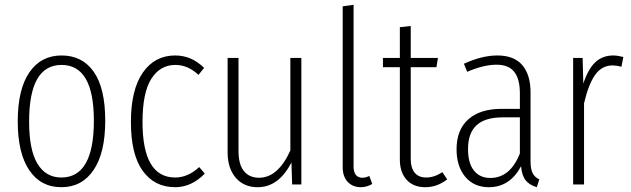

<svg xmlns="http://www.w3.org/2000/svg" viewBox="-20 -761 2602 792"><path d="M233.9 -532.2Q319.8 -532.2 366.9 -464.6Q414.1 -397 414.1 -263.2Q414.1 -130.4 366 -59.6Q317.9 11.2 232.9 11.2Q147.9 11.2 100.6 -59.1Q53.2 -129.4 53.2 -259.8Q53.2 -392.6 101.1 -462.4Q148.9 -532.2 233.9 -532.2ZM233.9 -493.2Q100.1 -493.2 100.1 -259.8Q100.1 -142.6 134.5 -85.7Q168.9 -28.8 232.9 -28.8Q367.2 -28.8 367.2 -263.2Q367.2 -493.2 233.9 -493.2Z M702.6 -532.2Q770.5 -532.2 821.8 -481L798.8 -452.1Q754.9 -493.2 703.6 -493.2Q640.6 -493.2 604.2 -436Q567.9 -378.9 567.9 -257.8Q567.9 -28.8 702.6 -28.8Q755.4 -28.8 801.8 -71.8L824.7 -44.9Q770 11.2 702.6 11.2Q617.2 11.2 568.6 -56.4Q520 -124 520 -257.8Q520 -390.6 569.1 -461.4Q618.2 -532.2 702.6 -532.2Z M1223.1 -522V0H1185.1L1182.1 -90.8Q1129.9 11.2 1043 11.2Q985.8 11.2 952.4 -27.8Q918.9 -66.9 918.9 -132.8V-522H963.9V-137.2Q963.9 -83 986.1 -55.4Q1008.3 -27.8 1048.8 -27.8Q1126.5 -27.8 1177.7 -140.1V-522Z M1468.8 11.2Q1435.1 11.2 1414.3 -10.7Q1393.6 -32.7 1393.6 -71.8V-734.9L1438.5 -741.2V-73.2Q1438.5 -51.8 1447.8 -39.8Q1457 -27.8 1474.6 -27.8Q1488.8 -27.8 1503.4 -35.2L1515.6 -2Q1492.2 11.2 1468.8 11.2Z M1804.7 -50.8 1824.7 -21Q1783.2 11.2 1734.4 11.2Q1685.1 11.2 1657.2 -19.5Q1629.4 -50.3 1629.4 -103V-483.9H1559.6V-522H1629.4V-648.9L1674.3 -653.8V-522H1786.6L1780.3 -483.9H1674.3V-104Q1674.3 -68.8 1690.4 -48.8Q1706.5 -28.8 1738.3 -28.8Q1771.5 -28.8 1804.7 -50.8Z M2168.5 -96.2Q2168.5 -63.5 2177.2 -46.6Q2186 -29.8 2204.6 -21L2194.3 11.2Q2163.6 2.4 2147.9 -17.8Q2132.3 -38.1 2129.4 -75.2Q2083 11.2 1996.6 11.2Q1935.1 11.2 1899.2 -31.7Q1863.3 -74.7 1863.3 -145Q1863.3 -225.6 1911.9 -268.8Q1960.4 -312 2049.3 -312H2124.5V-376Q2124.5 -435.1 2101.3 -464.6Q2078.1 -494.1 2028.3 -494.1Q1975.1 -494.1 1907.2 -464.8L1893.6 -498Q1968.3 -532.2 2031.2 -532.2Q2100.6 -532.2 2134.5 -492.4Q2168.5 -452.6 2168.5 -378.9ZM2002.4 -26.9Q2084.5 -26.9 2124.5 -127.9V-276.9H2053.2Q1981 -276.9 1945.8 -244.4Q1910.6 -211.9 1910.6 -146Q1910.6 -87.9 1935.1 -57.4Q1959.5 -26.9 2002.4 -26.9Z M2510.3 -532.2Q2526.9 -532.2 2551.3 -525.9L2543.5 -485.8Q2521 -491.2 2507.3 -491.2Q2462.9 -491.2 2435.3 -452.6Q2407.7 -414.1 2389.2 -335V0H2344.2V-522H2383.3L2386.2 -416Q2405.3 -475.1 2435.1 -503.7Q2464.8 -532.2 2510.3 -532.2Z"/></svg>

Font: Fira Sans Compressed ExtraLight
Style: Regular
Weight: 250
Width: 1
Designer: Carrois Corporate & Edenspiekermann AG
Foundry: Carrois Corporate GbR & Edenspiekermann AG
Version: Version 4.203;PS 004.203;hotconv 1.0.88;makeotf.lib2.5.64775